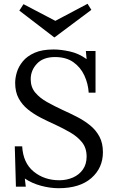

<svg xmlns="http://www.w3.org/2000/svg" viewBox="-20 -977 607 1013"><path d="M448 -488Q445 -536 425 -579Q405 -622 367 -649Q329 -676 270 -676Q208 -676 175 -641Q142 -606 142 -559Q142 -517 166 -488.5Q190 -460 228.5 -438.5Q267 -417 310 -397Q348 -380 386 -360.5Q424 -341 455 -316Q486 -291 504.5 -256.5Q523 -222 523 -174Q523 -91 462 -37.5Q401 16 289 16Q244 16 196 3Q148 -10 111 -35L116 8H64L58 -205H97Q102 -117 158 -71.5Q214 -26 293 -26Q332 -26 365 -40.5Q398 -55 417.5 -83Q437 -111 437 -151Q437 -196 413 -226Q389 -256 351 -278Q313 -300 270 -320Q232 -337 195 -356Q158 -375 127.5 -399.5Q97 -424 78.5 -458Q60 -492 60 -540Q60 -566 69 -596Q78 -626 100.5 -653.5Q123 -681 162.5 -698.5Q202 -716 263 -716Q301 -716 348.5 -705.5Q396 -695 437 -665L433 -708H484V-488ZM266 -780 82 -921 104 -955 272 -867 442 -957 462 -925 268 -780Z"/></svg>

Font: Lora
Style: Regular
Weight: 400
Designer: Olga Karpushina, Alexei Vanyashin (Cyrillic)
Foundry: Cyreal
Version: Version 3.005; ttfautohint (v1.8.4.7-5d5b)